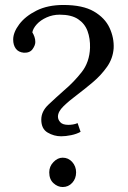

<svg xmlns="http://www.w3.org/2000/svg" viewBox="-20 -736 514 772"><path d="M226 -188Q197 -188 171.5 -203Q146 -218 146 -255Q146 -288 174.5 -315Q203 -342 238 -373Q276 -405 308 -445.5Q340 -486 342 -544Q343 -581 332 -611Q321 -641 294 -659Q267 -677 220 -677Q192 -677 167.5 -666Q143 -655 128 -638.5Q113 -622 110 -606Q115 -598 118.5 -588Q122 -578 122 -567Q122 -554 111 -538.5Q100 -523 76 -524Q54 -526 43.5 -540.5Q33 -555 33 -577Q33 -606 57.5 -638.5Q82 -671 127 -693.5Q172 -716 235 -716Q313 -716 357.5 -690Q402 -664 420.5 -624Q439 -584 437 -542Q434 -501 410.5 -467.5Q387 -434 354 -406Q321 -378 289 -354Q257 -330 235 -308.5Q213 -287 213 -267Q213 -255 222.5 -244.5Q232 -234 255 -234Q263 -234 273 -235.5Q283 -237 292 -241L304 -206Q288 -197 266 -192.5Q244 -188 226 -188ZM232 16Q212 16 195 0.5Q178 -15 178 -43Q178 -67 195 -84.5Q212 -102 232 -102Q255 -102 270.5 -84.5Q286 -67 286 -43Q286 -18 270.5 -1Q255 16 232 16Z"/></svg>

Font: Lora
Style: Regular
Weight: 400
Designer: Olga Karpushina, Alexei Vanyashin (Cyrillic)
Foundry: Cyreal
Version: Version 3.005; ttfautohint (v1.8.4.7-5d5b)